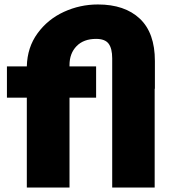

<svg xmlns="http://www.w3.org/2000/svg" viewBox="-20 -839 774 859"><path d="M11 -542H100Q102 -627 148 -690Q194 -753 266 -786Q338 -819 418 -819Q538 -819 605.5 -755.5Q673 -692 673 -566V-442H672V0H482V-578Q482 -622 466 -643.5Q450 -665 410 -665Q354 -665 322.5 -632.5Q291 -600 291 -548V-542H410V-402H291V0H100V-402H11Z"/></svg>

Font: Chess Sans ExtraBold
Style: Regular
Weight: 800
Designer: Wolf Bōese
Foundry: Wolf Bōese
Version: Version 7.223